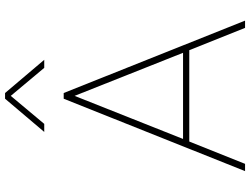

<svg xmlns="http://www.w3.org/2000/svg" viewBox="-132 -832 965 740"><g transform="rotate(-90 350.0 -462.5)"><path d="M489 -774H458L350 -903L242 -774H211L339 -925H361ZM174 -215 88 0H60L339 -699H361L640 0H612L526 -215ZM350 -657 184 -239H516Z"/></g></svg>

Font: Prompt Thin
Style: Regular
Weight: 100
Designer: Katatrad Team
Foundry: CadsonDemak
Version: Version 1.030